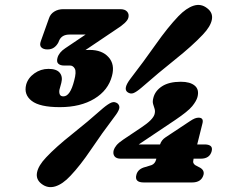

<svg xmlns="http://www.w3.org/2000/svg" viewBox="-20 -737 934 775"><path d="M552 -223.5Q598 -254 604 -276.5Q607 -288.5 604 -297.8Q601 -307 598 -317Q595 -327 599 -342Q606 -370.5 634.2 -388.8Q662.5 -407 710 -407Q747.5 -407 766.2 -391.2Q785 -375.5 777 -345Q772.5 -329 756 -308.5Q739.5 -288 687 -252.5L540 -154H626Q632 -172 648 -182.5L744.5 -246.5Q758.5 -256 766.5 -259Q774.5 -262 781.5 -262Q803.5 -262 797 -238L776 -154H806Q822 -154 830 -147.8Q838 -141.5 834.5 -127Q826.5 -96.5 790.5 -96.5H761.5L761 -94Q758.5 -83.5 760.8 -78.8Q763 -74 768 -70.5L782 -63Q806.5 -52 801.5 -31.5Q793 -0.5 755 -0.5H560.5Q522 -0.5 530.5 -31.5Q536.5 -55.5 567 -63L591.5 -70.5Q606 -76 610.5 -94L611 -96.5H467.5Q449.5 -96.5 442.2 -106.2Q435 -116 439 -131Q441.5 -139.5 449.8 -150Q458 -160.5 477.5 -173.5ZM551.5 -383.5Q530.5 -365.5 518.2 -361Q506 -356.5 494 -365.5Q476.5 -379.5 506 -418.5Q560 -488.5 608.5 -557.5Q657 -626.5 700.5 -672Q732 -704.5 761.5 -714Q791 -723.5 816 -704Q840.5 -685.5 835.2 -657.8Q830 -630 798.5 -597Q755.5 -551.5 687.8 -497.5Q620 -443.5 551.5 -383.5ZM396 -300.5Q417 -318 429.8 -323Q442.5 -328 454.5 -319.5Q464.5 -310.5 461 -298Q457.5 -285.5 441.5 -265Q391.5 -199 347.8 -134Q304 -69 264.5 -27.5Q233 6.5 202.8 15.5Q172.5 24.5 147.5 5Q124 -13 129.5 -41Q135 -69 166.5 -102Q206 -144 269.8 -194.5Q333.5 -245 396 -300.5ZM432 -430.5Q417 -372.5 361 -338.5Q305 -304.5 221.5 -304.5Q140.5 -304.5 108 -329.8Q75.5 -355 85.5 -395Q93 -422.5 118.8 -440.8Q144.5 -459 175.5 -459Q208.5 -459 221.2 -443.2Q234 -427.5 227.5 -402.5L220 -375Q218 -364.5 221.2 -356.2Q224.5 -348 236 -348Q263.5 -348 279.5 -412Q289 -447 282 -459.8Q275 -472.5 262.5 -472.5H238Q223.5 -472.5 215.5 -479.8Q207.5 -487 212 -503.5Q218 -525.5 243 -542L325.5 -597.5H260.5Q230.5 -597.5 219.5 -575L215.5 -565.5Q209 -553 198.2 -545.2Q187.5 -537.5 171.5 -537.5Q155 -537.5 146.8 -545.8Q138.5 -554 145 -571.5L178 -664Q183.5 -680.5 199 -690.2Q214.5 -700 236 -700H465.5Q484.5 -700 493.2 -690Q502 -680 498 -665Q493 -646 447.5 -617.5L325 -535Q333 -535.5 342 -535.5Q392 -535.5 418.2 -506.2Q444.5 -477 432 -430.5Z"/></svg>

Font: Fraunces 72pt S100 Black
Style: Italic
Weight: 900
Italic angle: -16°
Version: Version 1.000; ttfautohint (v1.8.3)